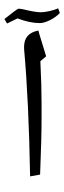

<svg xmlns="http://www.w3.org/2000/svg" viewBox="-34 -946 295 883"><path d="M157.2 -467.8V-405.3Q157.2 -308.6 150.4 -143.1L104.5 -134.8Q98.1 -485.4 77.1 -716.8L76.7 -729.5Q76.7 -761.2 92.5 -780Q108.4 -798.8 142.6 -805.7Q144 -799.3 145.5 -793.9Q147 -788.6 178.2 -687L151.4 -664.1L151.9 -659.2Q157.2 -551.8 157.2 -467.8ZM122.1 -830.1ZM131.3 -83ZM149.4 -839.8Q103.5 -839.8 46.4 -861.3L-1.5 -837.9L-13.7 -858.4Q45.4 -906.2 52.2 -906.2L69.8 -903.8Q127.9 -889.6 153.3 -889.6Q170.4 -889.6 195.1 -895.3Q219.7 -900.9 233.4 -907.7L241.2 -886.2Q221.7 -865.7 194.6 -852.8Q167.5 -839.8 149.4 -839.8ZM122.1 -830.1ZM122.6 -925.8Z"/></svg>

Font: Noto Naskh Arabic UI
Style: Regular
Weight: 400
Designer: Monotype Design team
Foundry: Monotype Imaging Inc.
Version: Version 1.05